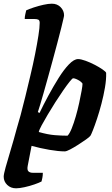

<svg xmlns="http://www.w3.org/2000/svg" viewBox="-55 -820 609 1040"><path d="M32 200Q3 200 -16 181.5Q-35 163 -35 137Q-35 124 -24.5 86Q-14 48 2.5 -6.5Q19 -61 35 -121Q44 -150 56.5 -196Q69 -242 82.5 -298Q96 -354 110 -412.5Q124 -471 135 -526.5Q146 -582 153 -626.5Q160 -671 160 -696Q160 -710 152.5 -713.5Q145 -717 132 -717H79Q79 -730 82 -742.5Q85 -755 87 -764Q102 -771 127.5 -779.5Q153 -788 180 -794Q207 -800 226 -800Q255 -800 273.5 -781Q292 -762 292 -737Q292 -732 287.5 -714Q283 -696 277 -670Q267 -631 255 -585Q243 -539 230 -492Q217 -445 204.5 -399.5Q192 -354 181 -316Q170 -278 162 -251Q154 -224 150 -213L159 -208Q180 -252 207 -302Q234 -352 262.5 -397.5Q291 -443 318.5 -471.5Q346 -500 368 -500Q383 -500 408 -491Q433 -482 458 -469Q483 -456 501 -443.5Q519 -431 520 -425Q521 -389 513.5 -345.5Q506 -302 494.5 -258Q483 -214 470.5 -176.5Q458 -139 448 -114Q438 -89 435 -85Q430 -78 411 -64.5Q392 -51 368.5 -36Q345 -21 325 -10.5Q305 0 296 0Q262 0 212.5 -8.5Q163 -17 116 -30L95 79Q91 100 99 108Q107 116 124 116H177Q177 130 174.5 143Q172 156 170 163Q157 170 131 179Q105 188 77.5 194Q50 200 32 200ZM311 -85Q322 -96 333.5 -124.5Q345 -153 355.5 -189.5Q366 -226 374 -263Q382 -300 387 -328Q392 -356 392 -367Q386 -376 376.5 -382Q367 -388 357.5 -392Q348 -396 341 -396Q337 -396 322.5 -378Q308 -360 287.5 -330.5Q267 -301 245 -266.5Q223 -232 203.5 -199Q184 -166 170.5 -141Q157 -116 155 -105Q204 -91 241 -88Q278 -85 311 -85Z"/></svg>

Font: Texturina 12pt ExtraBold
Style: Italic
Weight: 800
Italic angle: -11°
Designer: Guillermo Torres Carreño
Foundry: Omnibus-Type
Version: Version 1.002